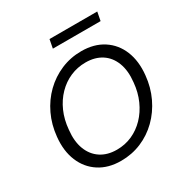

<svg xmlns="http://www.w3.org/2000/svg" viewBox="-198 -1037 1164 1209"><g transform="rotate(-30 383.5 -433.0)"><path d="M337 12Q245 12 179.5 -30.5Q114 -73 83 -148Q52 -223 62 -321Q70 -405 104 -476.5Q138 -548 192 -600.5Q246 -653 315.5 -682.5Q385 -712 463 -712Q556 -712 621.5 -669.5Q687 -627 717.5 -552Q748 -477 738 -379Q730 -295 696 -223.5Q662 -152 608 -99Q554 -46 485 -17Q416 12 337 12ZM349 -62Q409 -62 460.5 -85Q512 -108 552.5 -150Q593 -192 619 -250Q645 -308 651 -377Q660 -458 637.5 -516.5Q615 -575 567 -606Q519 -637 451 -637Q392 -637 340 -614.5Q288 -592 247 -550Q206 -508 180.5 -450.5Q155 -393 149 -323Q140 -242 162.5 -183.5Q185 -125 233 -93.5Q281 -62 349 -62ZM317 -815 329 -878H676L664 -815Z"/></g></svg>

Font: DM Sans 12pt
Style: Italic
Weight: 400
Italic angle: -10°
Version: Version 4.004;gftools[0.9.30]